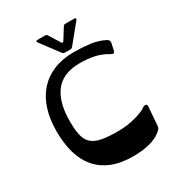

<svg xmlns="http://www.w3.org/2000/svg" viewBox="-248 -1252 1326 1427"><g transform="rotate(-30 414.5 -539.0)"><path d="M743 -744Q739 -726 732 -722Q725 -718 709 -728Q655 -761 597.5 -773Q540 -785 476 -785Q329 -785 261 -694.5Q193 -604 196 -432Q197 -361 209.5 -316.5Q222 -272 253.5 -247Q285 -222 338.5 -213Q392 -204 476 -204Q508 -204 543.5 -208.5Q579 -213 612.5 -221.5Q646 -230 675 -241Q704 -252 722 -266Q734 -274 746 -271Q758 -268 756 -249L744 -91Q743 -80 739 -73Q735 -66 725 -57Q702 -36 674 -22.5Q646 -9 613.5 -1Q581 7 546.5 10.5Q512 14 476 14Q370 14 294 -17Q218 -48 169 -105.5Q120 -163 96.5 -245.5Q73 -328 73 -432Q73 -535 99.5 -618Q126 -701 177.5 -758.5Q229 -816 304 -847Q379 -878 476 -878Q548 -878 613.5 -870Q679 -862 736 -833Q759 -821 755 -799ZM282 -1074Q269 -1092 291 -1092H356Q368 -1092 374 -1082L432 -989Q442 -972 453 -989L511 -1082Q517 -1092 529 -1092H605Q615 -1092 618 -1087Q621 -1082 614 -1074L486 -917Q478 -908 468 -908H418Q407 -908 400 -917Z"/></g></svg>

Font: OpenDyslexic 3
Style: Regular
Weight: 400
Designer: Abelardo Gonzalez
Version: Version 1.000;PS 001.001;hotconv 1.0.56